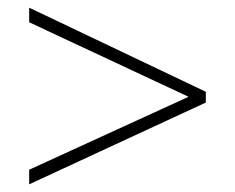

<svg xmlns="http://www.w3.org/2000/svg" viewBox="-20 -671 612 500"><path d="M56 -191V-229L471 -419L56 -613V-651L516 -432V-404Z"/></svg>

Font: Noto Sans Malayalam UI ExtraLight
Style: Regular
Weight: 200
Designer: Jelle Bosma - Monotype Design Team
Foundry: Monotype Imaging Inc.
Version: Version 2.104; ttfautohint (v1.8.4.7-5d5b)